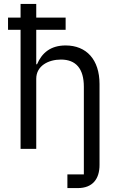

<svg xmlns="http://www.w3.org/2000/svg" viewBox="-20 -760 608 980"><path d="M324 130V200H377C453 200 488 153 488 82V-331C488 -456 421 -528 315 -528C238 -528 194 -490 169 -432H165V-608H315V-670H165V-740H85V-670H21V-608H85V0H165V-358C165 -424 227 -456 291 -456C368 -456 408 -409 408 -317V130Z"/></svg>

Font: Braiins Sans
Style: Regular
Weight: 400
Designer: Mike Abbink, Paul van der Laan, Pieter van Rosmalen, Jiri Chlebus, Lubos Buracinsky
Foundry: Bold Monday, Sudetype
Version: Version 1.000;hotconv 1.0.109;makeotfexe 2.5.65596